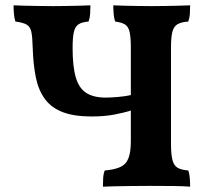

<svg xmlns="http://www.w3.org/2000/svg" viewBox="-20 -699 777 722"><path d="M367 3Q367 -14 368 -30Q369 -46 374 -58Q411 -61 432.5 -71Q454 -81 463 -104Q472 -127 472 -168V-519Q472 -558 467.5 -578.5Q463 -599 450 -607Q437 -615 413 -618Q409 -629 407.5 -646Q406 -663 406 -679Q422 -678 447.5 -677.5Q473 -677 500.5 -676.5Q528 -676 550 -676Q573 -676 599 -676.5Q625 -677 650.5 -677.5Q676 -678 695 -679Q695 -662 694 -647Q693 -632 688 -618Q661 -616 647 -607.5Q633 -599 628 -578.5Q623 -558 623 -519V-158Q623 -119 628.5 -97.5Q634 -76 648 -68Q662 -60 688 -58Q692 -48 693.5 -31Q695 -14 695 3Q674 1 633.5 0.5Q593 0 542 0Q508 0 474 0.5Q440 1 412 1.5Q384 2 367 3ZM325 -261Q258 -261 215.5 -277.5Q173 -294 149 -326.5Q125 -359 115 -407Q105 -455 103 -519Q102 -559 98 -578.5Q94 -598 81 -606Q68 -614 38 -618Q34 -629 32.5 -646Q31 -663 31 -679Q47 -678 74.5 -677.5Q102 -677 130 -676.5Q158 -676 180 -676Q202 -676 227.5 -676.5Q253 -677 277 -677.5Q301 -678 320 -679Q320 -662 319 -647Q318 -632 313 -618Q289 -616 276 -608Q263 -600 258 -579.5Q253 -559 253 -518Q253 -449 265 -408Q277 -367 304.5 -349.5Q332 -332 378 -332Q397 -332 425 -334.5Q453 -337 475 -342V-284Q446 -275 409 -268Q372 -261 325 -261Z"/></svg>

Font: Vollkorn
Style: Bold
Weight: 700
Designer: Friedrich Althausen
Foundry: Friedrich Althausen
Version: Version 5.000